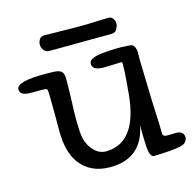

<svg xmlns="http://www.w3.org/2000/svg" viewBox="-133 -609 725 715"><g transform="rotate(-15 229.5 -251.5)"><path d="M347 -522Q355 -522 361.5 -513.5Q368 -505 368 -494Q368 -486 362 -473.5Q356 -461 339 -461Q319 -461 285.5 -461Q252 -461 216 -460.5Q180 -460 148 -460Q116 -460 98 -460Q87 -460 79.5 -470Q72 -480 72 -491Q72 -502 78 -511.5Q84 -521 98 -521Q105 -521 120 -520.5Q135 -520 153 -520Q171 -520 188.5 -519.5Q206 -519 219 -519Q261 -519 292 -520.5Q323 -522 347 -522ZM-48 -351Q-48 -383 73 -381Q91 -381 102 -380Q127 -378 132 -361Q134 -352 134 -340Q134 -312 132 -252Q129 -192 132 -140Q135 -88 168 -59Q188 -42 215 -44Q327 -51 344 -224Q356 -350 350 -350Q345 -350 287 -348Q234 -346 237 -376Q239 -396 292 -401Q345 -406 382 -403Q401 -402 403 -401Q411 -396 414 -387Q418 -377 417.5 -365Q417 -353 417 -340Q422 -141 424 -119Q425 -111 426 -54Q426 -42 445 -42Q445 -42 476 -43Q506 -43 507 -18Q507 -7 496 3Q483 16 377 19Q365 19 360 0Q355 -16 355 -105Q331 17 208 17Q131 17 91 -38Q59 -83 59 -160Q59 -160 59 -229Q59 -318 56.5 -322.5Q54 -327 37 -327H-8Q-48 -327 -48 -351Z"/></g></svg>

Font: Scratch Savers
Style: Book
Weight: 400
Designer: Pablo Impallari, Rodrigo Fuenzalida, Brenda Gallo
Foundry: Pablo Impallari, Rodrigo Fuenzalida, Brenda Gallo
Version: Version 4.0b1